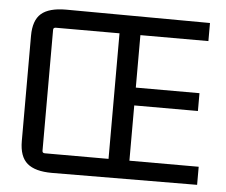

<svg xmlns="http://www.w3.org/2000/svg" viewBox="-48 -693 884 751"><g transform="rotate(5 394.0 -317.5)"><path d="M752 0 182 3Q116 3 85 -23.5Q54 -50 54 -111V-524Q54 -585 84.5 -611.5Q115 -638 182 -638L747 -635V-564H480V-358H730V-288H480V-71H752ZM148 -71H398V-564H148Q138 -564 138 -555V-80Q138 -71 148 -71Z"/></g></svg>

Font: Gemunu Libre
Style: Regular
Weight: 400
Designer: Puspanada Ekanayake, Sola Matas, Pathum Egodawatta, Kosala Senevirathne
Foundry: mooniak
Version: Version 1.100